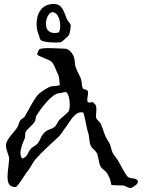

<svg xmlns="http://www.w3.org/2000/svg" viewBox="-20 -939 725 966"><path d="M636 7C639 7 642 6 644 5C655 -3 675 -11 674 -28C664 -49 632 -34 618 -55C600 -80 588 -108 572 -134C564 -147 552 -159 546 -172C538 -189 539 -206 528 -223C501 -262 503 -285 484 -321C480 -327 464 -339 464 -347C463 -350 463 -352 463 -355C463 -367 465 -378 465 -389C465 -396 464 -403 462 -410C460 -412 449 -425 446 -425C443 -426 435 -423 428 -423C421 -423 419 -431 419 -437C419 -448 423 -460 423 -471C423 -491 410 -487 401 -491C399 -492 397 -494 396 -497C390 -510 392 -526 388 -540C380 -564 359 -592 357 -619C356 -635 354 -652 346 -665C338 -678 323 -694 307 -694C286 -694 177 -704 175 -687C174 -682 167 -674 167 -665C172 -656 222 -641 236 -631C252 -620 260 -587 270 -569C278 -555 279 -532 281 -511C271 -506 251 -507 240 -505C219 -500 196 -482 179 -470C155 -451 122 -381 104 -352C98 -344 87 -341 82 -333C75 -323 74 -310 68 -300C51 -272 26 -254 13 -223C11 -217 10 -212 10 -207C10 -183 26 -157 26 -140C26 -137 26 -133 25 -129C24 -107 18 -77 18 -51C18 -19 24 2 59 2C69 1 109 -66 118 -77C134 -95 143 -120 159 -138C194 -178 236 -215 274 -250C287 -262 297 -282 308 -295C328 -319 352 -374 388 -374C391 -374 394 -374 398 -373C404 -371 416 -291 423 -273C431 -252 427 -222 438 -203C446 -189 463 -180 469 -165C477 -144 476 -119 487 -100C495 -86 512 -80 519 -67C530 -48 535 -38 540 -9C544 -7 573 -6 589 -6H599C609 -5 624 7 636 7ZM93 -141C86 -147 83 -157 83 -168C83 -194 97 -226 104 -241C108 -250 105 -269 109 -275C121 -295 144 -308 156 -329C161 -338 158 -349 163 -357C183 -389 241 -470 279 -470C285 -470 302 -476 312 -476C325 -468 331 -439 331 -414C331 -398 329 -384 324 -377C311 -362 292 -350 278 -335C269 -326 266 -311 257 -303C236 -283 217 -294 192 -258C184 -246 180 -230 170 -218C159 -205 143 -201 132 -187C118 -169 121 -153 93 -141ZM260 -725C270 -725 279 -726 284 -726C292 -728 302 -739 308 -744C328 -761 330 -764 334 -792C334 -796 336 -804 336 -809C336 -811 336 -813 335 -815C330 -825 321 -833 316 -844C302 -876 296 -919 250 -919C189 -919 164 -870 164 -819C164 -799 168 -778 176 -761C180 -752 178 -743 187 -736C198 -728 234 -725 260 -725ZM255 -773C222 -773 211 -795 211 -819C211 -847 227 -877 241 -877C243 -877 245 -879 246 -878C273 -874 283 -837 283 -809C283 -791 279 -776 273 -775C267 -774 261 -773 255 -773Z"/></svg>

Font: Ancial
Style: Regular
Weight: 400
Designer: Daytona Mess (Anne-Dauphine Borione)
Foundry: Daytona Mess (Anne-Dauphine Borione)
Version: Version 1.000;Glyphs 3.2 (3192)